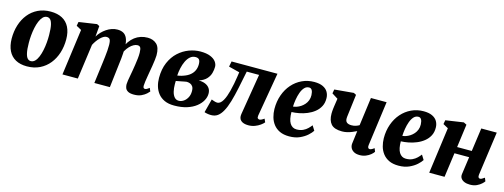

<svg xmlns="http://www.w3.org/2000/svg" viewBox="-16 -1217 4938 1881"><g transform="rotate(15 2453.0 -277.0)"><path d="M335.5 -565Q404.5 -565 452.5 -539.5Q500.5 -514 525.8 -464Q551 -414 551.5 -342Q552 -269 531.8 -204.5Q511.5 -140 472 -91Q432.5 -42 375.5 -14Q318.5 14 245.5 14Q178 14 130.8 -12Q83.5 -38 58.8 -88.2Q34 -138.5 33 -210.5Q32.5 -284.5 52.8 -348.8Q73 -413 112 -461.5Q151 -510 207.5 -537.5Q264 -565 335.5 -565ZM315 -505Q290.5 -505 272.5 -486.2Q254.5 -467.5 241.5 -436.5Q228.5 -405.5 220.5 -367.2Q212.5 -329 209 -289Q205.5 -249 206 -213Q206.5 -148 214.8 -111.5Q223 -75 237.2 -60.2Q251.5 -45.5 269.5 -45.5Q294 -45.5 312.2 -64Q330.5 -82.5 343.2 -113.8Q356 -145 364 -183.5Q372 -222 375.5 -262.2Q379 -302.5 378.5 -339Q378 -405 369.8 -441Q361.5 -477 347.5 -491Q333.5 -505 315 -505Z M830.5 -551 821 -442Q835.5 -467 856.5 -489Q877.5 -511 902.8 -528Q928 -545 955.8 -554.5Q983.5 -564 1013 -564Q1048.5 -564 1073 -550.5Q1097.5 -537 1111 -507Q1124.5 -477 1127 -426.5Q1127 -418.5 1127 -409Q1127 -399.5 1126.2 -389.2Q1125.5 -379 1124 -369L1103 -398Q1118.5 -438.5 1140.2 -469.5Q1162 -500.5 1189.5 -521.5Q1217 -542.5 1249.5 -553.2Q1282 -564 1319.5 -564Q1375.5 -564 1411 -531.2Q1446.5 -498.5 1446.5 -419Q1446.5 -403.5 1442.8 -372.8Q1439 -342 1433.5 -308Q1428 -274 1423 -247Q1419 -222 1414.2 -194.8Q1409.5 -167.5 1406 -142.8Q1402.5 -118 1402 -100Q1402 -82 1408 -77Q1414 -72 1421 -72Q1429.5 -72 1439 -76.8Q1448.5 -81.5 1465 -94.5L1479 -61Q1473 -53 1454.8 -36Q1436.5 -19 1405.8 -4.5Q1375 10 1331 10Q1290.5 10 1269.8 -2.2Q1249 -14.5 1242.5 -33Q1236 -51.5 1236 -70Q1236 -84.5 1239.8 -108.5Q1243.5 -132.5 1249 -160.8Q1254.5 -189 1259 -216.5Q1263.5 -243.5 1268.5 -276Q1273.5 -308.5 1277.2 -341Q1281 -373.5 1280.5 -400.5Q1280 -440 1271 -453.5Q1262 -467 1242 -467Q1223.5 -467 1203.5 -456.2Q1183.5 -445.5 1164 -425.5Q1144.5 -405.5 1128.8 -377.5Q1113 -349.5 1103.5 -315.5L1127 -404.5Q1127 -382 1125.2 -354.8Q1123.5 -327.5 1120.8 -299.8Q1118 -272 1114.5 -247L1085.5 0H928L956 -216Q959.5 -244 963.2 -275.8Q967 -307.5 969.5 -339.2Q972 -371 971.5 -398Q970.5 -442 960 -454.5Q949.5 -467 926.5 -467Q913 -467 897.5 -458.2Q882 -449.5 866 -433.8Q850 -418 835.2 -397.5Q820.5 -377 809 -354.5L760.5 0H604.5L668 -468L616 -496.5L623.5 -537L805 -564Z M1739 11.5Q1680.5 11.5 1640 -7.2Q1599.5 -26 1574.5 -58.2Q1549.5 -90.5 1538.2 -130.2Q1527 -170 1527 -212.5Q1527 -302.5 1556 -369.2Q1585 -436 1632.8 -479.8Q1680.5 -523.5 1738.5 -545.2Q1796.5 -567 1854 -567Q1915 -567 1953.8 -551.2Q1992.5 -535.5 2011 -510.5Q2029.5 -485.5 2029.5 -458.5Q2029.5 -427.5 2020.5 -394.5Q2011.5 -361.5 1985.8 -333.5Q1960 -305.5 1909.5 -288.5Q1949 -288.5 1977.2 -276.2Q2005.5 -264 2020.8 -241.8Q2036 -219.5 2036 -187.5Q2036 -152.5 2017 -117.8Q1998 -83 1960.8 -53.5Q1923.5 -24 1867.8 -6.2Q1812 11.5 1739 11.5ZM1771 -45.5Q1795.5 -45.5 1818.8 -60.8Q1842 -76 1857.2 -103.8Q1872.5 -131.5 1872.5 -168Q1873 -199.5 1862 -216Q1851 -232.5 1834.5 -238.8Q1818 -245 1800.5 -245.5Q1792.5 -244.5 1784.2 -243Q1776 -241.5 1767 -239.8Q1758 -238 1748.5 -236Q1734.5 -233.5 1721 -230.8Q1707.5 -228 1693.5 -225.5Q1693 -217 1693 -208Q1693 -199 1693 -190.5Q1693 -152 1701 -119Q1709 -86 1726.2 -65.8Q1743.5 -45.5 1771 -45.5ZM1693.5 -280.5Q1704.5 -282 1715.2 -284.2Q1726 -286.5 1736.2 -289.5Q1746.5 -292.5 1756 -296Q1794.5 -309.5 1819.8 -330.8Q1845 -352 1857.2 -379.8Q1869.5 -407.5 1869.5 -440Q1869.5 -473.5 1858.2 -487.8Q1847 -502 1821.5 -502Q1790 -502 1766.8 -481.8Q1743.5 -461.5 1728 -428.5Q1712.5 -395.5 1704 -356.8Q1695.5 -318 1693.5 -280.5Z M2561.5 -108.5Q2558 -85 2566.2 -78.5Q2574.5 -72 2582 -72Q2590 -72 2601.2 -77Q2612.5 -82 2629.5 -94L2644.5 -60.5Q2633 -46 2610.2 -29.5Q2587.5 -13 2557 -1.5Q2526.5 10 2491 10Q2441 10 2416 -12.5Q2391 -35 2398 -78.5L2466.5 -494H2341.5Q2322.5 -399.5 2305.8 -319Q2289 -238.5 2270.5 -175.8Q2252 -113 2228.5 -71Q2207 -32 2179.8 -12Q2152.5 8 2113 8Q2091.5 8 2071.8 4Q2052 0 2045 -3.5L2081 -141.5Q2086 -139.5 2095.8 -135.8Q2105.5 -132 2117.2 -128.8Q2129 -125.5 2140 -125.5Q2157 -125.5 2171.2 -137.2Q2185.5 -149 2197.2 -169.5Q2209 -190 2218.5 -216.5Q2228 -243 2235.5 -272Q2245.5 -310 2252.8 -348.8Q2260 -387.5 2264.8 -419.2Q2269.5 -451 2272 -468.5L2161.5 -496.5L2172 -551.5H2637.5Z M3130.5 -105.5Q3117.5 -84 3087.5 -56.8Q3057.5 -29.5 3012 -9Q2966.5 11.5 2905.5 11.5Q2848.5 11.5 2809 -7.2Q2769.5 -26 2745 -58Q2720.5 -90 2709.5 -129.8Q2698.5 -169.5 2698 -211Q2697.5 -288.5 2720.8 -353.5Q2744 -418.5 2786 -466.2Q2828 -514 2885 -540.8Q2942 -567.5 3008 -567.5Q3062 -567.5 3096 -551.2Q3130 -535 3146.2 -507.5Q3162.5 -480 3163.5 -446Q3165 -397.5 3146.2 -361.5Q3127.5 -325.5 3095.2 -299.8Q3063 -274 3023.5 -257.8Q2984 -241.5 2943.2 -233.8Q2902.5 -226 2867 -225Q2867 -187.5 2872.8 -159.2Q2878.5 -131 2890.2 -112Q2902 -93 2919 -83Q2936 -73 2958 -73Q2995.5 -73 3022.8 -85.8Q3050 -98.5 3069 -117.2Q3088 -136 3101 -153ZM2973 -502Q2945 -502 2925.5 -480.8Q2906 -459.5 2893.8 -425.8Q2881.5 -392 2875.2 -353.5Q2869 -315 2867.5 -280.5Q2884 -281.5 2904.2 -288.5Q2924.5 -295.5 2944 -308.2Q2963.5 -321 2979.8 -339.5Q2996 -358 3005.2 -382Q3014.5 -406 3013.5 -435Q3012 -468.5 3001.8 -485.2Q2991.5 -502 2973 -502Z M3434.5 -551 3406 -321.5Q3406 -319 3405.8 -316Q3405.5 -313 3405.2 -310Q3405 -307 3405 -303.5Q3405 -275.5 3421.5 -263.5Q3438 -251.5 3467.5 -251.5Q3491.5 -251.5 3511.8 -258.2Q3532 -265 3545.5 -273.5L3583.5 -559H3742.5L3681.5 -108.5Q3679 -90.5 3684.2 -81.2Q3689.5 -72 3700.5 -72Q3707.5 -72 3718.2 -76.5Q3729 -81 3745.5 -94L3759 -60.5Q3750 -46 3730 -29.5Q3710 -13 3682 -1.5Q3654 10 3620.5 10Q3584 10 3561 -3.2Q3538 -16.5 3528.2 -37.5Q3518.5 -58.5 3521.5 -82L3538 -211Q3516 -200.5 3492.5 -190.8Q3469 -181 3444 -175.2Q3419 -169.5 3393.5 -169.5Q3314.5 -169.5 3282.2 -206.2Q3250 -243 3250 -311Q3250 -322.5 3250.8 -334.8Q3251.5 -347 3253 -360Q3254.5 -373 3256.5 -386.5L3268.5 -467L3207.5 -505.5L3215 -546.5L3409 -564Z M4239.5 -105.5Q4226.5 -84 4196.5 -56.8Q4166.5 -29.5 4121 -9Q4075.5 11.5 4014.5 11.5Q3957.5 11.5 3918 -7.2Q3878.5 -26 3854 -58Q3829.5 -90 3818.5 -129.8Q3807.5 -169.5 3807 -211Q3806.5 -288.5 3829.8 -353.5Q3853 -418.5 3895 -466.2Q3937 -514 3994 -540.8Q4051 -567.5 4117 -567.5Q4171 -567.5 4205 -551.2Q4239 -535 4255.2 -507.5Q4271.5 -480 4272.5 -446Q4274 -397.5 4255.2 -361.5Q4236.5 -325.5 4204.2 -299.8Q4172 -274 4132.5 -257.8Q4093 -241.5 4052.2 -233.8Q4011.5 -226 3976 -225Q3976 -187.5 3981.8 -159.2Q3987.5 -131 3999.2 -112Q4011 -93 4028 -83Q4045 -73 4067 -73Q4104.5 -73 4131.8 -85.8Q4159 -98.5 4178 -117.2Q4197 -136 4210 -153ZM4082 -502Q4054 -502 4034.5 -480.8Q4015 -459.5 4002.8 -425.8Q3990.5 -392 3984.2 -353.5Q3978 -315 3976.5 -280.5Q3993 -281.5 4013.2 -288.5Q4033.5 -295.5 4053 -308.2Q4072.5 -321 4088.8 -339.5Q4105 -358 4114.2 -382Q4123.5 -406 4122.5 -435Q4121 -468.5 4110.8 -485.2Q4100.5 -502 4082 -502Z M4800.5 -108.5Q4798 -89 4803.5 -80.5Q4809 -72 4819.5 -72Q4828 -72 4836.8 -76.5Q4845.5 -81 4864.5 -94L4878 -60.5Q4872.5 -51.5 4854.5 -34.5Q4836.5 -17.5 4807.5 -3.8Q4778.5 10 4739 10Q4706 10 4682.2 0.2Q4658.5 -9.5 4646.5 -27.5Q4634.5 -45.5 4638 -69.5L4663 -248H4514L4480 0H4324.5L4388 -468L4336 -496.5L4343.5 -537L4524.5 -564L4555 -548.5L4523.5 -313.5H4672L4705 -550.5H4862Z"/></g></svg>

Font: Merriweather 28pt Black
Style: Italic
Weight: 900
Italic angle: -7.8°
Version: Version 2.101